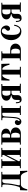

<svg xmlns="http://www.w3.org/2000/svg" viewBox="1968 -2494 682 4658"><g transform="rotate(-90 2309.0 -165.0)"><path d="M18 156H46L48 144C50 136 53.2 125.3 57.5 112C61.8 98.7 66.7 86.7 72 76C76.7 66 81.2 57.5 85.5 50.5C89.8 43.5 95.8 35.7 103.5 27C111.2 18.3 120.2 11.7 130.5 7C140.8 2.3 152.3 0 165 0H349C361.7 0 373.2 2.3 383.5 7C393.8 11.7 402.8 18.3 410.5 27C418.2 35.7 424.2 43.5 428.5 50.5C432.8 57.5 437.3 66 442 76C454 100 462.7 126.7 468 156H496L490 -20H436C414.7 -20 404 -32 404 -56V-434C404 -440 405.2 -444.2 407.5 -446.5C409.8 -448.8 414 -450 420 -450H468V-474H98V-450H132C142 -450 149.5 -446 154.5 -438C159.5 -430 162 -420.7 162 -410C162 -280.7 144 -162.7 108 -56C104 -43.3 98.5 -34.2 91.5 -28.5C84.5 -22.8 73.3 -20 58 -20H24ZM142 -44C142 -56 145.3 -74 152 -98C160.7 -130 168.8 -171.2 176.5 -221.5C184.2 -271.8 188.7 -317.3 190 -358C190.7 -371.3 191.8 -382.7 193.5 -392C195.2 -401.3 198 -410.8 202 -420.5C206 -430.2 212.2 -437.5 220.5 -442.5C228.8 -447.5 239 -450 251 -450H272C278 -450 282.2 -448.8 284.5 -446.5C286.8 -444.2 288 -440 288 -434V-42C288 -30 282.7 -24 272 -24H164C158.7 -24 153.7 -25.8 149 -29.5C144.3 -33.2 142 -38 142 -44Z M558 0H776V-24H744C738 -24 733.8 -25.2 731.5 -27.5C729.2 -29.8 728 -34 728 -40V-58L880 -356V-40C880 -34 878.8 -29.8 876.5 -27.5C874.2 -25.2 870 -24 864 -24H832V0H1050V-24H1012C1006 -24 1001.8 -25.2 999.5 -27.5C997.2 -29.8 996 -34 996 -40V-434C996 -440 997.2 -444.2 999.5 -446.5C1001.8 -448.8 1006 -450 1012 -450H1050V-474H832V-450H864C870 -450 874.2 -448.8 876.5 -446.5C878.8 -444.2 880 -440 880 -434V-416L728 -118V-434C728 -440 729.2 -444.2 731.5 -446.5C733.8 -448.8 738 -450 744 -450H776V-474H558V-450H596C602 -450 606.2 -448.8 608.5 -446.5C610.8 -444.2 612 -440 612 -434V-40C612 -34 610.8 -29.8 608.5 -27.5C606.2 -25.2 602 -24 596 -24H558Z M1300 -40V-234H1354C1375.3 -234 1391.3 -224.7 1402 -206C1412.7 -187.3 1418 -162.7 1418 -132C1418 -101.3 1412.7 -75.7 1402 -55C1391.3 -34.3 1375.3 -24 1354 -24H1316C1310 -24 1305.8 -25.2 1303.5 -27.5C1301.2 -29.8 1300 -34 1300 -40ZM1300 -262V-434C1300 -440 1301.2 -444.2 1303.5 -446.5C1305.8 -448.8 1310 -450 1316 -450H1347C1363.7 -450 1376.8 -442 1386.5 -426C1396.2 -410 1401 -387 1401 -357C1401 -293.7 1383 -262 1347 -262ZM1130 0H1401C1441.7 0 1476 -11.7 1504 -35C1532 -58.3 1546 -87.7 1546 -123C1546 -161 1532.3 -191 1505 -213C1477.7 -235 1441 -247.7 1395 -251V-255C1430.3 -259.7 1459.5 -270.8 1482.5 -288.5C1505.5 -306.2 1517 -330 1517 -360C1517 -396 1503.8 -424 1477.5 -444C1451.2 -464 1415.7 -474 1371 -474H1130V-450H1168C1174 -450 1178.2 -448.8 1180.5 -446.5C1182.8 -444.2 1184 -440 1184 -434V-40C1184 -34 1182.8 -29.8 1180.5 -27.5C1178.2 -25.2 1174 -24 1168 -24H1130Z M1602 -72C1602 -49.3 1609.8 -29.7 1625.5 -13C1641.2 3.7 1661.7 12 1687 12C1755.7 12 1793.3 -52.3 1800 -181L1813 -378C1815 -402 1819.3 -420 1826 -432C1832.7 -444 1844.3 -450 1861 -450H1886C1892 -450 1896.2 -448.8 1898.5 -446.5C1900.8 -444.2 1902 -440 1902 -434V-40C1902 -34 1900.8 -29.8 1898.5 -27.5C1896.2 -25.2 1892 -24 1886 -24H1848V0H2072V-24H2034C2028 -24 2023.8 -25.2 2021.5 -27.5C2019.2 -29.8 2018 -34 2018 -40V-434C2018 -440 2019.2 -444.2 2021.5 -446.5C2023.8 -448.8 2028 -450 2034 -450H2072V-474H1722V-450H1759C1767 -450 1773.2 -447.7 1777.5 -443C1781.8 -438.3 1784.5 -433.7 1785.5 -429C1786.5 -424.3 1787 -418.3 1787 -411C1787 -390.3 1785.7 -358 1783 -314L1775 -189C1773 -159 1769.8 -133 1765.5 -111C1761.2 -89 1756.2 -72.3 1750.5 -61C1744.8 -49.7 1739 -41.3 1733 -36C1727 -30.7 1721 -28 1715 -28C1711 -28 1707.5 -29.3 1704.5 -32C1701.5 -34.7 1700 -38.3 1700 -43C1700 -49 1703 -55.7 1709 -63C1719 -74.3 1724 -86 1724 -98C1724 -109.3 1719.7 -120.2 1711 -130.5C1702.3 -140.8 1689 -146 1671 -146C1652.3 -146 1636.2 -138.8 1622.5 -124.5C1608.8 -110.2 1602 -92.7 1602 -72Z M2132 -120C2132 -76 2138.7 -42 2152 -18C2165.3 6 2189 18 2223 18C2255.7 18 2281.7 9.7 2301 -7C2320.3 -23.7 2330 -48.7 2330 -82V-158C2330 -204.7 2352.3 -228 2397 -228H2436V-40C2436 -34 2434.8 -29.8 2432.5 -27.5C2430.2 -25.2 2426 -24 2420 -24H2382V0H2606V-24H2568C2562 -24 2557.8 -25.2 2555.5 -27.5C2553.2 -29.8 2552 -34 2552 -40V-434C2552 -440 2553.2 -444.2 2555.5 -446.5C2557.8 -448.8 2562 -450 2568 -450H2600V-474H2369C2316.3 -474 2274.3 -462.8 2243 -440.5C2211.7 -418.2 2196 -388.3 2196 -351C2196 -289 2240 -250.7 2328 -236V-231C2292 -225 2264 -213.2 2244 -195.5C2224 -177.8 2214 -150 2214 -112V-51C2214 -33 2206.7 -24 2192 -24C2169.3 -24 2158 -56 2158 -120ZM2316 -351C2316 -417 2338.3 -450 2383 -450H2419C2425 -450 2429.3 -448.8 2432 -446.5C2434.7 -444.2 2436 -440 2436 -434V-252H2383C2338.3 -252 2316 -285 2316 -351Z M2682 -276H2710L2712 -287C2713.3 -294.3 2716.3 -305.7 2721 -321C2725.7 -336.3 2731.3 -352.3 2738 -369C2746.7 -391 2757.8 -410 2771.5 -426C2785.2 -442 2799.3 -450 2814 -450C2820.7 -450 2825 -449 2827 -447C2829 -445 2830 -440.7 2830 -434V-40C2830 -34 2828.8 -29.8 2826.5 -27.5C2824.2 -25.2 2820 -24 2814 -24H2758V0H3018V-24H2962C2956 -24 2951.8 -25.2 2949.5 -27.5C2947.2 -29.8 2946 -34 2946 -40V-434C2946 -440.7 2947 -445 2949 -447C2951 -449 2955.3 -450 2962 -450C2976.7 -450 2990.8 -442 3004.5 -426C3018.2 -410 3029.3 -391 3038 -369C3052.7 -332.3 3062 -301.3 3066 -276H3094L3088 -474H2688Z M3170 0H3436C3477.3 0 3511.7 -12.7 3539 -38C3566.3 -63.3 3580 -94 3580 -130C3580 -166 3566.3 -196.3 3539 -221C3511.7 -245.7 3477.3 -258 3436 -258H3340V-427C3340 -435.7 3341.3 -441.7 3344 -445C3346.7 -448.3 3351.3 -450 3358 -450H3392V-474H3170V-450H3208C3214 -450 3218.2 -448.8 3220.5 -446.5C3222.8 -444.2 3224 -440 3224 -434V-40C3224 -34 3222.8 -29.8 3220.5 -27.5C3218.2 -25.2 3214 -24 3208 -24H3170ZM3340 -40V-234H3394C3415.3 -234 3431.3 -224.3 3442 -205C3452.7 -185.7 3458 -160.7 3458 -130C3458 -99.3 3452.7 -74 3442 -54C3431.3 -34 3415.3 -24 3394 -24H3356C3350 -24 3345.8 -25.2 3343.5 -27.5C3341.2 -29.8 3340 -34 3340 -40Z M3664 -237C3664 -167 3683.8 -108 3723.5 -60C3763.2 -12 3814.3 12 3877 12C3899 12 3919 8.3 3937 1C3955 -6.3 3969.7 -16 3981 -28C3992.3 -40 4002.3 -53.7 4011 -69C4019.7 -84.3 4026 -99.7 4030 -115C4034 -130.3 4036.7 -146 4038 -162H4012C4010.7 -144.7 4007 -127.7 4001 -111C3995 -94.3 3987.5 -79 3978.5 -65C3969.5 -51 3957.8 -39.7 3943.5 -31C3929.2 -22.3 3913.7 -18 3897 -18C3875 -18 3855.3 -25.3 3838 -40C3820.7 -54.7 3809 -74.3 3803 -99C3799.7 -111.7 3797.2 -126 3795.5 -142C3793.8 -158 3792.8 -171.8 3792.5 -183.5C3792.2 -195.2 3792 -213 3792 -237C3792 -387 3822.3 -462 3883 -462C3906.3 -462 3923 -456.2 3933 -444.5C3943 -432.8 3948 -420 3948 -406C3948 -392 3940 -378.3 3924 -365C3902.7 -348.3 3892 -330.7 3892 -312C3892 -296.7 3897 -284.5 3907 -275.5C3917 -266.5 3929.7 -262 3945 -262C3965.7 -262 3983.3 -270.8 3998 -288.5C4012.7 -306.2 4020 -327 4020 -351C4020 -367 4017 -382.8 4011 -398.5C4005 -414.2 3996.5 -428.7 3985.5 -442C3974.5 -455.3 3959.3 -466 3940 -474C3920.7 -482 3899 -486 3875 -486C3834.3 -486 3797.7 -474.7 3765 -452C3732.3 -429.3 3707.3 -399.3 3690 -362C3672.7 -324.7 3664 -283 3664 -237Z M4104 -120C4104 -76 4110.7 -42 4124 -18C4137.3 6 4161 18 4195 18C4227.7 18 4253.7 9.7 4273 -7C4292.3 -23.7 4302 -48.7 4302 -82V-158C4302 -204.7 4324.3 -228 4369 -228H4408V-40C4408 -34 4406.8 -29.8 4404.5 -27.5C4402.2 -25.2 4398 -24 4392 -24H4354V0H4578V-24H4540C4534 -24 4529.8 -25.2 4527.5 -27.5C4525.2 -29.8 4524 -34 4524 -40V-434C4524 -440 4525.2 -444.2 4527.5 -446.5C4529.8 -448.8 4534 -450 4540 -450H4572V-474H4341C4288.3 -474 4246.3 -462.8 4215 -440.5C4183.7 -418.2 4168 -388.3 4168 -351C4168 -289 4212 -250.7 4300 -236V-231C4264 -225 4236 -213.2 4216 -195.5C4196 -177.8 4186 -150 4186 -112V-51C4186 -33 4178.7 -24 4164 -24C4141.3 -24 4130 -56 4130 -120ZM4288 -351C4288 -417 4310.3 -450 4355 -450H4391C4397 -450 4401.3 -448.8 4404 -446.5C4406.7 -444.2 4408 -440 4408 -434V-252H4355C4310.3 -252 4288 -285 4288 -351Z"/></g></svg>

Font: Km Standard TT
Style: Bold
Weight: 700
Designer: Alexey Kryukov <alexios@thessalonica.org.ru>
Version: Version 2.0.2